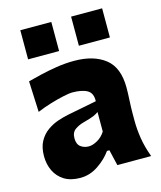

<svg xmlns="http://www.w3.org/2000/svg" viewBox="-121 -899 841 1002"><g transform="rotate(-15 299.5 -398.0)"><path d="M189 14.6Q136.7 14.6 102.3 -6.8Q67.9 -28.3 50.8 -64.2Q33.7 -100.1 33.7 -143.1Q33.7 -191.9 51.5 -223.9Q69.3 -255.9 97.2 -275.4Q125 -294.9 155 -304.9Q185.1 -314.9 209 -319.8L369.1 -351.1Q371.1 -394.5 342.8 -410.9Q314.5 -427.2 260.7 -427.2Q247.1 -427.2 214.6 -420.4Q182.1 -413.6 142.3 -401.6Q102.5 -389.6 66.9 -374.5L59.6 -541.5Q87.4 -548.8 128.7 -558.8Q169.9 -568.8 218 -576.4Q266.1 -584 314 -584Q418.9 -584 480.7 -535.6Q542.5 -487.3 542.5 -378.4Q542.5 -350.6 540.3 -310.8Q538.1 -271 538.1 -240.2V-198.7Q538.1 -154.8 545.9 -105Q553.7 -55.2 574.2 0H391.6L371.6 -85.4H358.4Q331.5 -46.9 286.1 -16.1Q240.7 14.6 189 14.6ZM273.9 -132.8Q294.9 -132.8 320.8 -147.5Q346.7 -162.1 363.3 -189V-294.4Q354 -287.1 337.9 -279.8Q321.8 -272.5 281.2 -261.7Q254.4 -254.9 232.9 -240Q211.4 -225.1 211.4 -192.9Q211.4 -160.6 230 -146.7Q248.5 -132.8 273.9 -132.8ZM358.9 -810.9H526.5V-653.6H358.9ZM84.5 -810.9H252V-653.6H84.5Z"/></g></svg>

Font: Pinar-DS3-FD ExtraBold
Style: Regular
Weight: 800
Designer: Amin Abedi
Version: Version 3.000